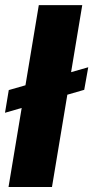

<svg xmlns="http://www.w3.org/2000/svg" viewBox="-39 -748 373 768"><path d="M314 -479 297.9 -388.7 -19 -296.9 -3.9 -387.7ZM290 -727.5 168.9 0H-4.9L116.2 -727.5Z"/></svg>

Font: Inter Tight ExtraBold
Style: Italic
Weight: 800
Italic angle: -9.39999°
Designer: Rasmus Andersson
Foundry: rsms
Version: Version 3.004